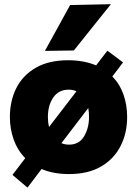

<svg xmlns="http://www.w3.org/2000/svg" viewBox="-20 -796 638 894"><path d="M108 77.5 38 18.5Q53.5 -2 68.5 -21.5Q83 -40.5 97.5 -59.5Q61 -97 43.5 -146.8Q26 -196.5 26 -251Q26 -326 56 -385.8Q86 -445.5 146.5 -480.5Q207 -515.5 297.5 -515.5Q335.5 -515.5 368 -509.2Q400.5 -503 427.5 -491.5Q440.5 -508.5 453.5 -525.5Q466.5 -542.5 480 -560L553 -505.5Q540 -488.5 528 -472.5Q515.5 -456 503 -440Q538 -404.5 555 -355.8Q572 -307 572 -251Q572 -175 540.8 -114.8Q509.5 -54.5 449.5 -20Q389.5 14.5 301.5 14.5Q264.5 14.5 232.5 8.5Q200.5 2.5 173.5 -9Q157.5 12.5 141 34Q124.5 55.5 108 77.5ZM203 -251Q203 -227 208.5 -205L331 -364.5Q333.5 -367.5 336 -371Q319.5 -378.5 300 -378.5Q253 -378.5 228 -342Q203 -305.5 203 -251ZM301.5 -122.5Q348.5 -122.5 371.5 -161.2Q394.5 -200 394.5 -251Q394.5 -273.5 391 -293L266 -129.5Q282.5 -122.5 301.5 -122.5ZM189 -559Q218.5 -612.5 248 -666Q277 -719 306.5 -772.5L496.5 -776.5Q451.5 -720.5 408.2 -666.5Q365 -612.5 324 -561Z"/></svg>

Font: Heraclito ExtraBold
Style: Regular
Weight: 800
Designer: Kostas Bartsokas (font) & Cristiano Sobral (main changes)
Foundry: Kostas Bartsokas (font) & Cristiano Sobral (main changes)
Version: Version 1.00;July 8, 2020;FontCreator 13.0.0.2655 64-bit